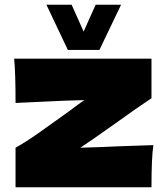

<svg xmlns="http://www.w3.org/2000/svg" viewBox="-20 -795 711 815"><path d="M484 -174Q584 -178 631 -179Q623 -126 623 0H46V-168Q89 -192 139 -227Q189 -262 268 -319Q310 -351 338 -370Q270 -369 154 -363Q75 -359 46 -358Q46 -490 40 -546H623V-378Q561 -337 478 -277Q357 -191 321 -168Q403 -170 484 -174ZM335 -661 386 -775H494L402 -583H268L177 -775H284Z"/></svg>

Font: Dela Gothic One
Style: Regular
Weight: 400
Designer: aratakana
Foundry: aratakana
Version: Version 1.004